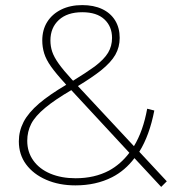

<svg xmlns="http://www.w3.org/2000/svg" viewBox="-20 -724 683 754"><path d="M613 10 508 -103Q471 -54 420 -28Q357 4 276 4Q212 4 161.5 -18Q111 -40 82.5 -78.5Q54 -117 54 -169Q54 -209 72.5 -245Q91 -281 134 -318Q174 -352 240 -391L235 -397Q200 -435 180.5 -462.5Q161 -490 153.5 -514.5Q146 -539 146 -565Q146 -607 165.5 -638Q185 -669 220.5 -686.5Q256 -704 303 -704Q348 -704 381 -688.5Q414 -673 432 -644Q450 -615 450 -575Q450 -539 433 -509Q416 -479 376 -447Q342 -420 286 -386L506 -150Q542 -209 558 -297L586 -290Q567 -192 527 -128L635 -12ZM488 -124 260 -370Q195 -332 158 -301Q118 -268 102.5 -237.5Q87 -207 87 -171Q87 -127 111 -93.5Q135 -60 178 -42Q221 -24 277 -24Q351 -24 408 -54Q454 -79 488 -124ZM267 -407Q319 -439 352 -463Q389 -491 404.5 -517Q420 -543 420 -575Q420 -620 390 -648Q360 -676 303 -676Q244 -676 211 -645.5Q178 -615 178 -565Q178 -542 185 -521Q192 -500 210.5 -474Q229 -448 263 -411Z"/></svg>

Font: Montserrat Thin ExtraLight
Style: Regular
Weight: 250
Version: Version 9.000